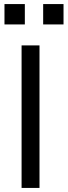

<svg xmlns="http://www.w3.org/2000/svg" viewBox="-20 -923 332 943"><path d="M86 0V-700H174V0ZM2 -903H102V-803H2ZM192 -903H292V-803H192Z"/></svg>

Font: Liter
Style: Regular
Weight: 400
Designer: Anton Skugarov
Foundry: skugi
Version: Version 1.004; ttfautohint (v1.8.4.7-5d5b)